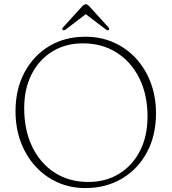

<svg xmlns="http://www.w3.org/2000/svg" viewBox="-20 -892 830 928"><path d="M392.5 -714.5Q467 -714.5 529.5 -686.8Q592 -659 637.8 -609Q683.5 -559 708.8 -491.5Q734 -424 734 -344Q734 -237 690.2 -155.8Q646.5 -74.5 569.5 -28.8Q492.5 17 392.5 17Q319.5 17 258 -10.8Q196.5 -38.5 151 -88.5Q105.5 -138.5 80.2 -206.2Q55 -274 55 -354Q55 -460.5 98.2 -541.8Q141.5 -623 217.5 -668.8Q293.5 -714.5 392.5 -714.5ZM693 -328.5Q693 -434.5 653.2 -514.2Q613.5 -594 543.2 -638.2Q473 -682.5 380.5 -682.5Q297 -682.5 233 -643.2Q169 -604 133 -533.5Q97 -463 97 -369.5Q97 -262 136.2 -181.8Q175.5 -101.5 245.2 -57Q315 -12.5 407 -12.5Q491 -12.5 555.5 -52Q620 -91.5 656.5 -162.5Q693 -233.5 693 -328.5ZM505 -747Q500 -743.5 492 -749.5L394.5 -823.5L297.5 -749.5Q289 -743.5 284 -747Q277 -751.5 284.5 -759.5L375.5 -859.5Q386 -871.5 395.5 -871.5Q403.5 -871.5 413.5 -859.5L504.5 -759.5Q511.5 -751.5 505 -747Z"/></svg>

Font: Fraunces 9pt Soft Thin
Style: Regular
Weight: 100
Version: Version 1.000;[b76b70a41]